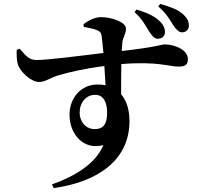

<svg xmlns="http://www.w3.org/2000/svg" viewBox="-20 -877 1040 986"><path d="M746 -715C761 -692 774 -678 790 -678C812 -678 827 -691 827 -712C827 -731 820 -750 798 -770C769 -798 729 -813 681 -828L671 -815C715 -774 728 -743 746 -715ZM870 -747C886 -724 899 -711 915 -711C935 -711 950 -725 950 -745C950 -765 944 -781 922 -802C892 -830 855 -841 803 -857L793 -844C838 -804 854 -772 870 -747ZM466 -214C420 -214 389 -253 389 -298C389 -351 422 -390 469 -390C512 -390 530 -350 530 -300C530 -243 514 -214 466 -214ZM480 -443C398 -443 337 -376 337 -288C337 -187 410 -104 511 -132C472 -38 370 26 247 70L256 89C475 58 645 -49 645 -256C645 -308 632 -358 602 -393C602 -443 602 -499 603 -548C787 -563 851 -535 895 -535C926 -535 945 -540 945 -574C945 -620 879 -649 825 -649C810 -649 789 -636 605 -615L608 -657C610 -682 627 -703 627 -730C627 -763 555 -789 499 -789C465 -789 432 -770 409 -753L410 -739C438 -734 462 -729 479 -722C495 -715 500 -708 502 -691C505 -670 508 -639 511 -605C398 -591 210 -567 166 -569C132 -569 116 -586 81 -627L66 -621C65 -599 65 -571 71 -549C82 -509 140 -456 180 -456C214 -456 235 -477 283 -491C330 -505 414 -525 516 -538L522 -439C509 -442 495 -443 480 -443Z"/></svg>

Font: Noto Serif SC
Style: Bold
Weight: 700
Designer: Ryoko NISHIZUKA 西塚涼子 (kana & ideographs); Frank Grießhammer (Latin, Greek & Cyrillic); Wenlong ZHANG 张文龙 (bopomofo); San
Foundry: Adobe
Version: Version 2.001;hotconv 1.1.0;makeotfexe 2.6.0